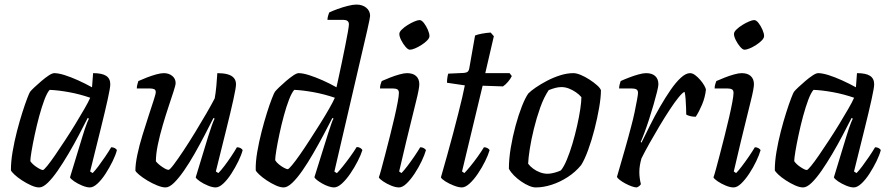

<svg xmlns="http://www.w3.org/2000/svg" viewBox="-20 -820 3903 840"><path d="M151.5 0Q136.3 0 116.2 -9Q96 -18 76.1 -31Q56.1 -44 43 -56.5Q29.8 -69 27.8 -75Q27.6 -112 35.1 -156.3Q42.6 -200.7 54.1 -245.3Q65.6 -289.8 77.6 -327.4Q89.6 -365 99.1 -389.8Q108.6 -414.6 111.8 -418.6Q117 -425.4 131 -438.5Q144.9 -451.5 161.6 -465.8Q178.3 -480.1 193.5 -490.1Q208.7 -500 217.3 -500Q235.6 -500 262.7 -491.5Q289.7 -483 321.3 -468.8Q352.9 -454.5 382.6 -438.1L387.3 -500Q426.3 -500 444.4 -488.2Q462.5 -476.4 462.5 -451.3Q462.5 -436.4 451.1 -384.9Q439.8 -333.4 419.9 -253.3Q400.1 -173.1 374.3 -69.8L385.3 -62.8Q395.9 -73.4 410.5 -92.8Q425.1 -112.3 440.3 -134.7Q455.5 -157.1 466.5 -175.8Q475.3 -175.8 482.5 -171.9Q489.6 -168 491.4 -163.2Q486.2 -142.2 472.7 -114.6Q459.2 -87 442.2 -60.6Q425.2 -34.2 406.9 -17.1Q388.6 0 373.1 0Q359.2 0 339.6 -8Q320 -16.1 304.6 -26.6Q289.2 -37.2 286.2 -44L340.3 -221.6Q346.3 -241 351.6 -257.1Q357 -273.1 361.6 -284.4Q366.2 -295.7 369 -301L363.7 -304Q346.5 -270 325 -229Q303.5 -188 279.6 -147.5Q255.7 -107 232.6 -73.5Q209.4 -40 188.6 -20Q167.9 0 151.5 0ZM167.9 -76.2Q171.9 -76.2 186.5 -94.1Q201.1 -111.9 221.4 -141.5Q241.6 -171 264.8 -206.3Q288 -241.6 309.8 -277.3Q331.5 -313 349.1 -343.5Q366.7 -373.9 374.7 -392.4Q328.2 -408.4 281.8 -416.8Q235.5 -425.2 197.2 -426.9Q186 -414.6 174.2 -383.3Q162.5 -352 151.5 -311.6Q140.6 -271.2 131.9 -230.3Q123.1 -189.4 117.9 -158Q112.7 -126.6 112.7 -114.9Q122.2 -100.7 141.1 -88.5Q159.9 -76.2 167.9 -76.2Z M704 0Q689.4 0 667.6 -8.8Q645.9 -17.5 624.6 -30.3Q603.3 -43.1 588.8 -55.4Q574.3 -67.6 572.3 -73.6Q572.3 -102.2 580.9 -143.1Q589.5 -184 603.2 -228.4Q616.8 -272.9 630 -312.9Q643.2 -353 652.3 -381.2Q661.5 -409.4 661.5 -417Q661.5 -426.8 654.3 -429.9Q647.1 -433 635.4 -433H578.5Q578.5 -442.4 581.3 -451.8Q584 -461.1 585.3 -465.4Q602.1 -473 623 -481.1Q644 -489.1 663.7 -494.6Q683.5 -500 696.8 -500Q718.4 -500 733.4 -488Q748.4 -475.9 748.4 -456.6Q748.4 -448 739.6 -420.9Q730.9 -393.7 717.8 -354.7Q704.7 -315.6 692 -272.1Q679.2 -228.6 670.6 -187.3Q662 -146 662 -114.2Q672.7 -101 690.8 -89Q708.9 -76.9 717.5 -76.9Q722.7 -76.9 740.3 -100.2Q757.9 -123.5 782.6 -160.7Q807.4 -198 833.6 -241Q859.8 -284 882.8 -323.6Q905.7 -363.1 919.4 -389.7Q923.6 -412.3 926.5 -443.5Q929.3 -474.6 930.8 -500Q957 -500 975.2 -495.1Q993.5 -490.1 1003 -479.2Q1012.5 -468.3 1012.5 -451.3Q1012.5 -436.1 1001.1 -384.7Q989.8 -333.2 969.9 -253.2Q950.1 -173.1 924.3 -69.8L935.3 -62.8Q945.9 -73.1 961.4 -93.5Q976.9 -113.8 992.1 -136.7Q1007.3 -159.6 1016.5 -175.8Q1025.3 -175.8 1032.4 -172Q1039.4 -168.2 1041.6 -163.2Q1036.2 -142 1022.7 -114.4Q1009.2 -86.8 992.2 -60.4Q975.2 -34 957 -17Q938.9 0 923.3 0Q909.5 0 889.7 -8Q870 -16.1 854.6 -26.6Q839.2 -37.2 836.2 -44L890.3 -221.6Q898.7 -249 906.6 -270.9Q914.5 -292.9 919 -301L914 -304Q896.7 -270 875.5 -229Q854.3 -188 831.3 -147.5Q808.3 -107 785 -73.5Q761.7 -40 741.2 -20Q720.7 0 704 0Z M1221 0Q1206 0 1186.1 -9Q1166.2 -18 1146.7 -31Q1127.1 -44 1114 -56.5Q1100.8 -69 1098.8 -75Q1097.8 -110.5 1105.3 -154.4Q1112.8 -198.4 1124.3 -243.3Q1135.8 -288.3 1147.8 -326.2Q1159.8 -364.2 1169.7 -389.4Q1179.6 -414.6 1182.8 -418.6Q1188 -425.4 1201.6 -438.5Q1215.1 -451.5 1231.8 -465.8Q1248.5 -480.1 1263.4 -490.1Q1278.2 -500 1286.7 -500Q1305 -500 1332.9 -491.1Q1360.7 -482.2 1391.9 -468.4Q1423.1 -454.5 1452.1 -438.1Q1454.3 -449.3 1460.8 -477.9Q1467.3 -506.5 1474.9 -543.7Q1482.5 -580.8 1489.9 -617Q1497.3 -653.2 1501.9 -679.9Q1506.5 -706.6 1506.5 -713.5Q1506.5 -723.3 1500.4 -728.2Q1494.2 -733 1483.5 -733H1412.6Q1412.6 -741 1415.4 -750.8Q1418.2 -760.6 1420.2 -765.4Q1435.1 -772.6 1457.2 -780.6Q1479.3 -788.7 1501.9 -794.3Q1524.5 -800 1539.1 -800Q1565.4 -800 1582.3 -786.3Q1599.2 -772.5 1599.2 -750.2Q1599.2 -747.2 1596 -730.4Q1592.7 -713.6 1586.7 -687.6L1442.9 -69.4L1453.9 -62.4Q1463.3 -71.8 1479.2 -91.3Q1495 -110.9 1512 -134.4Q1529 -158 1540.5 -176.8Q1549.5 -176.8 1556.6 -172.4Q1563.6 -168 1565.4 -163.2Q1559 -142.2 1544.8 -114.6Q1530.7 -87 1512.7 -60.6Q1494.7 -34.2 1476 -17.1Q1457.2 0 1440.9 0Q1431.1 0 1417 -4.8Q1402.9 -9.5 1389.5 -17.2Q1376.2 -24.9 1366.9 -32.2Q1357.5 -39.6 1355.5 -44.6L1414.4 -233Q1422.2 -256 1428.7 -276Q1435.2 -296 1439.2 -301L1434.2 -304Q1417 -270 1395 -229Q1373 -188 1349.6 -147.5Q1326.2 -107 1302.9 -73.5Q1279.6 -40 1258.6 -20Q1237.5 0 1221 0ZM1238.9 -79.8Q1242.9 -79.8 1257.5 -97.2Q1272.1 -114.7 1292.5 -143.9Q1312.8 -173 1335.5 -208.2Q1358.3 -243.4 1380.5 -278.7Q1402.7 -314 1419.8 -344.1Q1437 -374.1 1445 -392.4Q1397.7 -408.4 1351.3 -416.8Q1304.9 -425.2 1267.4 -426.9Q1256.2 -414.6 1244.5 -384.2Q1232.7 -353.8 1221.9 -313.8Q1211 -273.8 1202.6 -234Q1194.1 -194.3 1189 -163Q1183.9 -131.7 1183.9 -119.2Q1188.9 -110.2 1199.9 -101.1Q1210.9 -92 1222.4 -85.9Q1233.9 -79.8 1238.9 -79.8Z M1725.3 0Q1710.7 0 1691.1 -8Q1671.5 -16.1 1656 -26.6Q1640.4 -37.2 1637.4 -44Q1641.1 -53.5 1648.5 -80.8Q1656 -108.2 1665.8 -146Q1675.7 -183.8 1686.1 -225.1Q1696.5 -266.5 1705.5 -305.1Q1714.5 -343.8 1719.8 -372.6Q1725.2 -401.4 1725.2 -413.5Q1725.2 -425.3 1718.1 -429.2Q1710.9 -433 1697.6 -433H1642.5Q1642.5 -442.6 1645.3 -452Q1648 -461.4 1650 -465.4Q1665.5 -472.4 1686.3 -480.5Q1707.1 -488.7 1727.3 -494.3Q1747.5 -500 1760.8 -500Q1786.7 -500 1800.6 -487.2Q1814.5 -474.4 1814.5 -451.3Q1814.5 -442.6 1810.9 -423.4Q1807.3 -404.1 1799.7 -374.1Q1792.2 -344 1781.7 -300.9Q1771.3 -257.8 1757.1 -200.5Q1743 -143.2 1726.3 -69.8L1736.5 -62.8Q1746.5 -72.8 1761.7 -92.7Q1776.8 -112.5 1792.7 -135.7Q1808.5 -158.9 1818.5 -175.8Q1827.3 -175.8 1834.1 -171.9Q1840.9 -168 1843.6 -163.2Q1837.6 -142.2 1824.5 -114.6Q1811.4 -87 1793.9 -60.5Q1776.4 -34 1758.6 -17Q1740.9 0 1725.3 0ZM1773.4 -602.5Q1765.1 -602.5 1754.2 -615.3Q1743.3 -628.1 1735.2 -644.2Q1727.1 -660.3 1727.1 -671.7Q1727.1 -680.2 1737.7 -690.6Q1748.2 -701 1763.4 -710.5Q1778.6 -719.9 1793.2 -726.1Q1807.8 -732.2 1815.3 -732.2Q1824.7 -732.2 1834.6 -719.4Q1844.5 -706.6 1851.7 -690.1Q1858.9 -673.6 1858.9 -662.2Q1858.9 -653.5 1848.9 -643.2Q1839 -632.9 1824.3 -623.5Q1809.6 -614 1795.8 -608.3Q1782 -602.5 1773.4 -602.5Z M2000.4 0Q1986.5 0 1965.7 -8Q1944.8 -16.1 1928.4 -26.5Q1912 -37 1909 -44Q1922.7 -91.9 1936.2 -140.1Q1949.7 -188.2 1961.8 -234Q1974 -279.8 1984.2 -320.2Q1994.4 -360.5 2002 -392.8Q2009.6 -425 2013.6 -446.5L1935.6 -458Q1935.6 -470.6 1937.5 -482.2Q1939.4 -493.8 1941.2 -497.8L2010 -501Q2021 -502 2026.3 -506.5Q2031.6 -511 2033.6 -524L2058.4 -664.6Q2069.2 -669.4 2088.9 -672.9Q2108.5 -676.4 2126.6 -677.6L2140.6 -661.6L2103.1 -500H2209.4L2219.2 -487.2Q2213.4 -474.9 2202.5 -462.1Q2191.5 -449.3 2180.5 -442L2091.5 -445L2001.4 -69.8L2011.6 -62.8Q2021.2 -72.4 2037.3 -92Q2053.5 -111.6 2070.1 -134.9Q2086.7 -158.2 2097.2 -175.8Q2106.5 -175.8 2113.3 -171.6Q2120 -167.5 2122 -163.2Q2116 -142.2 2102.4 -114.6Q2088.8 -87 2071 -60.6Q2053.3 -34.2 2034.6 -17.1Q2016 0 2000.4 0Z M2323.6 0Q2311 0 2294.5 -7Q2278 -14 2260.5 -25.9Q2243.1 -37.8 2228.8 -52.2Q2214.5 -66.6 2206.4 -81.7Q2206.4 -124.1 2214.5 -173.2Q2222.7 -222.4 2235.6 -269.9Q2248.5 -317.4 2263.3 -355Q2278.1 -392.6 2291.5 -411.2Q2302.2 -422.2 2323.8 -437.1Q2345.5 -452 2373.1 -466.5Q2400.7 -480.9 2430.8 -490.5Q2461 -500 2488.4 -500Q2502.1 -500 2521.1 -492.1Q2540.1 -484.2 2559.1 -471.8Q2578.1 -459.5 2592.1 -447Q2606.1 -434.5 2609.1 -425.2Q2609.1 -394.1 2601.2 -348.5Q2593.4 -303 2580.9 -254.2Q2568.4 -205.5 2553 -163.5Q2537.7 -121.6 2522.5 -97.7Q2497.5 -67.2 2464 -45.5Q2430.6 -23.8 2394.2 -11.9Q2357.7 0 2323.6 0ZM2375.3 -59.8Q2383.3 -59.8 2393.4 -61.7Q2403.5 -63.5 2414.4 -67Q2425.2 -70.4 2434 -74.6Q2446.7 -89.8 2459.6 -120.6Q2472.6 -151.5 2484.1 -190.1Q2495.6 -228.7 2504.6 -268.6Q2513.6 -308.5 2518.6 -341.8Q2523.6 -375.1 2523.6 -395Q2513.7 -406.8 2499.5 -416.5Q2485.4 -426.3 2469.2 -432.6Q2453 -439 2436.1 -439Q2423.1 -439 2409.5 -435.4Q2396 -431.8 2380.6 -425.7Q2359.5 -394.4 2343.5 -349.5Q2327.5 -304.5 2315.8 -256.6Q2304 -208.7 2297.7 -167.9Q2291.4 -127.1 2290.6 -103.8Q2299 -92.4 2312.3 -82.4Q2325.5 -72.4 2342.3 -66.1Q2359.1 -59.8 2375.3 -59.8Z M2765.8 0Q2756.7 0 2743 -5Q2729.3 -10 2715.3 -17.5Q2701.4 -25 2691.2 -33Q2681.1 -41 2679.1 -46Q2683.6 -61.3 2693 -94Q2702.4 -126.6 2715.4 -171.7Q2728.4 -216.7 2741.4 -267Q2749.9 -298 2756.5 -329.6Q2763.1 -361.2 2767.2 -384.3Q2771.3 -407.3 2771.3 -413.5Q2771.3 -425.3 2763.8 -429.2Q2756.2 -433 2742.9 -433H2688.6Q2688.6 -441 2690.9 -450.2Q2693.1 -459.4 2695.4 -465.4Q2711 -472.6 2731.9 -480.6Q2752.7 -488.7 2773.2 -494.3Q2793.6 -500 2806.6 -500Q2832.6 -500 2846.6 -487.2Q2860.5 -474.4 2860.5 -451.3Q2860.5 -442.3 2854.5 -418.1Q2848.5 -393.9 2839.3 -362Q2830.1 -330.2 2819.5 -297.3Q2808.8 -264.5 2798.8 -237.8Q2788.8 -211.2 2783.1 -199L2786.4 -195.8Q2803.4 -230 2823.7 -271.1Q2844.1 -312.2 2867.5 -352.7Q2890.9 -393.2 2913.9 -426.6Q2936.9 -460 2958.8 -480Q2980.7 -500 2998.7 -500Q3010 -500 3021.5 -491.2Q3033.1 -482.5 3043.6 -470.3Q3054.2 -458.1 3061 -446.1Q3067.7 -434 3068.5 -428Q3064.7 -393.8 3051.7 -362.9Q3038.8 -332 3023.9 -309.2Q3010.3 -309.2 2998.8 -312.2Q2987.4 -315.3 2982.2 -319Q2982.2 -328.8 2981.6 -347.8Q2981 -366.7 2979.5 -387Q2978 -407.3 2975 -418.2Q2967 -416.1 2949.5 -394.8Q2931.9 -373.5 2910 -340Q2888 -306.6 2864.9 -267.9Q2841.8 -229.1 2821 -192.2Q2800.3 -155.2 2786.3 -126.8Q2782.3 -112.8 2779.7 -97.7Q2777.1 -82.5 2777.1 -66.9Q2777.1 -52.8 2779 -39.5Q2780.9 -26.2 2783.9 -14.5Q2782.6 -11.5 2778.2 -7.4Q2773.8 -3.2 2765.8 0Z M3189.3 0Q3174.7 0 3155.1 -8Q3135.5 -16.1 3120 -26.6Q3104.4 -37.2 3101.4 -44Q3105.1 -53.5 3112.5 -80.8Q3120 -108.2 3129.8 -146Q3139.7 -183.8 3150.1 -225.1Q3160.5 -266.5 3169.5 -305.1Q3178.5 -343.8 3183.8 -372.6Q3189.2 -401.4 3189.2 -413.5Q3189.2 -425.3 3182.1 -429.2Q3174.9 -433 3161.6 -433H3106.5Q3106.5 -442.6 3109.3 -452Q3112 -461.4 3114 -465.4Q3129.5 -472.4 3150.3 -480.5Q3171.1 -488.7 3191.3 -494.3Q3211.5 -500 3224.8 -500Q3250.7 -500 3264.6 -487.2Q3278.5 -474.4 3278.5 -451.3Q3278.5 -442.6 3274.9 -423.4Q3271.3 -404.1 3263.7 -374.1Q3256.2 -344 3245.7 -300.9Q3235.3 -257.8 3221.1 -200.5Q3207 -143.2 3190.3 -69.8L3200.5 -62.8Q3210.5 -72.8 3225.7 -92.7Q3240.8 -112.5 3256.7 -135.7Q3272.5 -158.9 3282.5 -175.8Q3291.3 -175.8 3298.1 -171.9Q3304.9 -168 3307.6 -163.2Q3301.6 -142.2 3288.5 -114.6Q3275.4 -87 3257.9 -60.5Q3240.4 -34 3222.6 -17Q3204.9 0 3189.3 0ZM3237.4 -602.5Q3229.1 -602.5 3218.2 -615.3Q3207.3 -628.1 3199.2 -644.2Q3191.1 -660.3 3191.1 -671.7Q3191.1 -680.2 3201.7 -690.6Q3212.2 -701 3227.4 -710.5Q3242.6 -719.9 3257.2 -726.1Q3271.8 -732.2 3279.3 -732.2Q3288.7 -732.2 3298.6 -719.4Q3308.5 -706.6 3315.7 -690.1Q3322.9 -673.6 3322.9 -662.2Q3322.9 -653.5 3312.9 -643.2Q3303 -632.9 3288.3 -623.5Q3273.6 -614 3259.8 -608.3Q3246 -602.5 3237.4 -602.5Z M3493.5 0Q3478.3 0 3458.2 -9Q3438 -18 3418.1 -31Q3398.1 -44 3385 -56.5Q3371.8 -69 3369.8 -75Q3369.6 -112 3377.1 -156.3Q3384.6 -200.7 3396.1 -245.3Q3407.6 -289.8 3419.6 -327.4Q3431.6 -365 3441.1 -389.8Q3450.6 -414.6 3453.8 -418.6Q3459 -425.4 3473 -438.5Q3486.9 -451.5 3503.6 -465.8Q3520.3 -480.1 3535.5 -490.1Q3550.7 -500 3559.3 -500Q3577.6 -500 3604.7 -491.5Q3631.7 -483 3663.3 -468.8Q3694.9 -454.5 3724.6 -438.1L3729.3 -500Q3768.3 -500 3786.4 -488.2Q3804.5 -476.4 3804.5 -451.3Q3804.5 -436.4 3793.1 -384.9Q3781.8 -333.4 3761.9 -253.3Q3742.1 -173.1 3716.3 -69.8L3727.3 -62.8Q3737.9 -73.4 3752.5 -92.8Q3767.1 -112.3 3782.3 -134.7Q3797.5 -157.1 3808.5 -175.8Q3817.3 -175.8 3824.5 -171.9Q3831.6 -168 3833.4 -163.2Q3828.2 -142.2 3814.7 -114.6Q3801.2 -87 3784.2 -60.6Q3767.2 -34.2 3748.9 -17.1Q3730.6 0 3715.1 0Q3701.2 0 3681.6 -8Q3662 -16.1 3646.6 -26.6Q3631.2 -37.2 3628.2 -44L3682.3 -221.6Q3688.3 -241 3693.6 -257.1Q3699 -273.1 3703.6 -284.4Q3708.2 -295.7 3711 -301L3705.7 -304Q3688.5 -270 3667 -229Q3645.5 -188 3621.6 -147.5Q3597.7 -107 3574.6 -73.5Q3551.4 -40 3530.6 -20Q3509.9 0 3493.5 0ZM3509.9 -76.2Q3513.9 -76.2 3528.5 -94.1Q3543.1 -111.9 3563.4 -141.5Q3583.6 -171 3606.8 -206.3Q3630 -241.6 3651.8 -277.3Q3673.5 -313 3691.1 -343.5Q3708.7 -373.9 3716.7 -392.4Q3670.2 -408.4 3623.8 -416.8Q3577.5 -425.2 3539.2 -426.9Q3528 -414.6 3516.2 -383.3Q3504.5 -352 3493.5 -311.6Q3482.6 -271.2 3473.9 -230.3Q3465.1 -189.4 3459.9 -158Q3454.7 -126.6 3454.7 -114.9Q3464.2 -100.7 3483.1 -88.5Q3501.9 -76.2 3509.9 -76.2Z"/></svg>

Font: Texturina Medium
Style: Italic
Weight: 500
Italic angle: -11°
Designer: Guillermo Torres Carreño
Foundry: Omnibus-Type
Version: Version 1.002